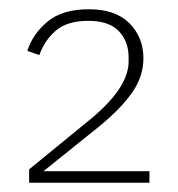

<svg xmlns="http://www.w3.org/2000/svg" viewBox="-20 -724 385 415"><path d="M303 -329H43V-358L180 -470Q258 -536 258 -591V-600Q258 -635 236.5 -657Q215 -679 171 -679Q126 -679 101.5 -658.5Q77 -638 65 -605L39 -614Q51 -651 83 -677.5Q115 -704 172 -704Q230 -704 260 -673.5Q290 -643 290 -598Q290 -559 266 -524.5Q242 -490 196 -452L74 -354H303Z"/></svg>

Font: IBM Plex Sans Hebrew ExtraLight
Style: Regular
Weight: 200
Designer: Mike Abbink, Paul van der Laan, Pieter van Rosmalen, Yanek Iontef
Foundry: Bold Monday
Version: Version 1.2